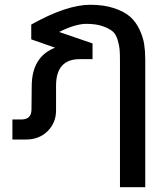

<svg xmlns="http://www.w3.org/2000/svg" viewBox="-20 -585 674 805"><path d="M113 -223Q113 -347 211 -385L111 -420V-482Q259 -565 359 -565Q416 -565 459 -550.5Q502 -536 526 -514.5Q550 -493 565 -461Q580 -429 584.5 -399.5Q589 -370 589 -335V200H483V-331Q483 -361 481.5 -378Q480 -395 473 -418.5Q466 -442 451.5 -454Q437 -466 409.5 -475.5Q382 -485 342 -485Q296 -485 228 -451L368 -403V-337H314Q214 -337 215 -223V-122Q215 -70 179.5 -35Q144 0 89 0H32V-84H69Q112 -84 112 -126Z"/></svg>

Font: LT Superior Semi-bold
Style: Regular
Weight: 600
Designer: Daniel Lyons
Foundry: LyonsType
Version: Version 1.0